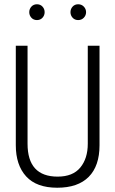

<svg xmlns="http://www.w3.org/2000/svg" viewBox="-20 -869 540 899"><path d="M127 -786Q117 -797 117 -812Q117 -827 127 -838Q137 -849 153 -849Q169 -849 179 -838Q189 -827 189 -812Q189 -797 179 -786Q169 -775 153 -775Q137 -775 127 -786ZM320 -838Q330 -849 346 -849Q362 -849 372.5 -838Q383 -827 383 -812Q383 -797 372.5 -786Q362 -775 346 -775Q330 -775 320 -786Q310 -797 310 -812Q310 -827 320 -838ZM54 -189V-655H109V-196Q109 -42 250 -42Q321 -42 356 -84.5Q391 -127 391 -196V-655H446V-189Q446 -92 395.5 -41Q345 10 248 10Q151 10 102.5 -43Q54 -96 54 -189Z"/></svg>

Font: TypoPRO Lekton
Style: Regular
Weight: 400
Monospace: yes
Designer: Paolo Mazzetti, Luciano Perondi, Raffaele Flato, Elena Papassissa, Emilio Macchia, Michela Povoleri, Tobias Seemiller, R
Version: Version 34.000